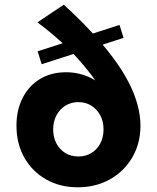

<svg xmlns="http://www.w3.org/2000/svg" viewBox="-20 -780 666 816"><path d="M310 16Q387 16 447.5 -18Q508 -52 542.5 -111.5Q577 -171 577 -246Q577 -289 564 -336.5Q551 -384 525 -433.5Q499 -483 459.5 -536Q420 -589 367.5 -645.5Q315 -702 251 -760L139 -685Q190 -647 234 -607.5Q278 -568 315.5 -525.5Q353 -483 385 -438.5Q417 -394 442 -345L485 -344Q389 -473 261 -473Q198 -473 150.5 -444.5Q103 -416 76.5 -364.5Q50 -313 50 -246Q50 -169 83.5 -110Q117 -51 176 -17.5Q235 16 310 16ZM313 -115Q281 -115 257 -130Q233 -145 219.5 -171Q206 -197 206 -230Q206 -264 220 -290Q234 -316 258 -331Q282 -346 313 -346Q344 -346 368 -331Q392 -316 406 -290Q420 -264 420 -230Q420 -197 406.5 -171Q393 -145 369 -130Q345 -115 313 -115ZM157 -507 505 -619 488 -674 140 -562Z"/></svg>

Font: Glinicke Jost Bold
Style: Bold
Weight: 700
Version: Version 3.710